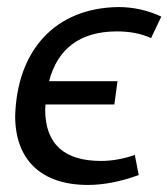

<svg xmlns="http://www.w3.org/2000/svg" viewBox="-20 -514 477 544"><path d="M23 -185C23 -63 95 10 229 10C273 10 321 1 373 -18L362 -75C330 -64 298 -58 266 -58C163 -58 108 -105 108 -204C108 -208 109 -213 109 -218H304L313 -284H119C143 -376 207 -425 311 -425C348 -425 380 -419 408 -406L437 -467C399 -485 357 -494 316 -494C137 -492 28 -372 23 -185Z"/></svg>

Font: Cantarell
Style: Oblique
Weight: 400
Italic angle: -8°
Designer: Dave Crossland
Version: Version 0.024